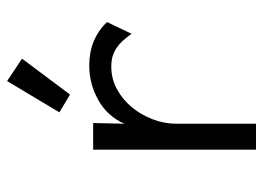

<svg xmlns="http://www.w3.org/2000/svg" viewBox="-120 -619 740 540"><g transform="rotate(-90 250.0 -349.0)"><path d="M99 -457H174L172 -369Q193 -417 238.5 -442.5Q284 -468 336 -468Q410 -468 458 -418L425 -349Q414 -364 405 -374Q396 -384 385.5 -391Q375 -398 362.5 -402Q350 -406 332 -406Q299 -406 270 -390.5Q241 -375 219.5 -349.5Q198 -324 185 -291Q172 -258 172 -222V1H99ZM292 -699 355 -657 254 -522 204 -552Z"/></g></svg>

Font: Inconsolata
Style: Regular
Weight: 400
Designer: Raph Levien, Kirill Tkachev
Foundry: Cyreal
Version: Version 1.013